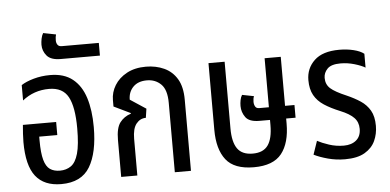

<svg xmlns="http://www.w3.org/2000/svg" viewBox="-52 -882 2021 995"><g transform="rotate(-5 958.0 -384.0)"><path d="M229 10Q140 10 96 -46Q52 -102 52 -224Q52 -244 53.5 -267Q55 -290 57 -313H230V-245H136V-225Q136 -160 146 -124Q156 -88 176.5 -74Q197 -60 228 -60Q261 -60 285.5 -77Q310 -94 323 -139.5Q336 -185 336 -271Q336 -382 307.5 -434.5Q279 -487 208 -487Q129 -487 69 -439V-519Q93 -535 133.5 -546.5Q174 -558 220 -558Q292 -558 336.5 -522.5Q381 -487 401.5 -422.5Q422 -358 422 -270Q422 -137 378 -63.5Q334 10 229 10Z M282 -636Q231 -636 210 -661Q189 -686 189 -718Q189 -732 192.5 -749.5Q196 -767 203 -778L269 -765Q265 -753 265 -734Q265 -721 271.5 -711.5Q278 -702 293 -702H486V-636Z M541 0V-192Q541 -255 562.5 -283Q584 -311 619 -322L620 -325L533 -367V-400Q533 -441 555 -477Q577 -513 618.5 -535.5Q660 -558 718 -558Q770 -558 812.5 -538.5Q855 -519 879.5 -478Q904 -437 904 -370V0H820V-361Q820 -429 790.5 -458Q761 -487 717 -487Q671 -487 645.5 -461Q620 -435 620 -395L702 -341L695 -294Q665 -294 645 -269Q625 -244 625 -191V0Z M1231 10Q1129 10 1086 -45Q1043 -100 1043 -201V-548H1127V-201Q1127 -130 1151.5 -95.5Q1176 -61 1231 -61Q1286 -61 1310.5 -95.5Q1335 -130 1335 -201V-227H1280Q1227 -227 1208 -253.5Q1189 -280 1189 -312Q1189 -327 1192 -342.5Q1195 -358 1202 -369L1263 -357Q1258 -345 1258 -328Q1258 -314 1264 -303.5Q1270 -293 1284 -293H1335V-548H1419V-293H1468V-227H1419V-201Q1419 -100 1375.5 -45Q1332 10 1231 10Z M1705 10Q1659 10 1616.5 -1.5Q1574 -13 1544 -28L1568 -98Q1592 -85 1628.5 -73Q1665 -61 1705 -61Q1745 -61 1769.5 -81.5Q1794 -102 1794 -141Q1794 -176 1771.5 -199Q1749 -222 1702 -241Q1653 -261 1619.5 -283Q1586 -305 1568.5 -336.5Q1551 -368 1551 -415Q1551 -476 1594 -517Q1637 -558 1724 -558Q1764 -558 1798.5 -549.5Q1833 -541 1852 -526V-454Q1832 -466 1796.5 -476.5Q1761 -487 1724 -487Q1676 -487 1656 -466.5Q1636 -446 1636 -419Q1636 -385 1659.5 -364Q1683 -343 1742 -318Q1781 -301 1812 -280.5Q1843 -260 1861 -229Q1879 -198 1879 -149Q1879 -107 1862.5 -71Q1846 -35 1808 -12.5Q1770 10 1705 10Z"/></g></svg>

Font: Noto Sans Thai Cond
Style: Regular
Weight: 400
Width: 3
Designer: Monotype Design Team
Foundry: Monotype Imaging Inc.
Version: Version 2.002; ttfautohint (v1.8.4.7-5d5b)